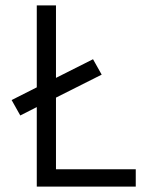

<svg xmlns="http://www.w3.org/2000/svg" viewBox="-20 -690 590 710"><path d="M116 0V-294L55 -263L23 -320L116 -367V-670H187V-402L324 -471L356 -414L187 -329V-64H482V0Z"/></svg>

Font: Lode Term
Style: Regular
Weight: 400
Monospace: yes
Designer: Belleve Invis
Foundry: Belleve Invis
Version: Version 29.2.0